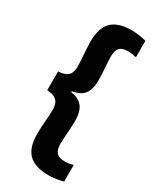

<svg xmlns="http://www.w3.org/2000/svg" viewBox="-205 -737 755 923"><g transform="rotate(30 172.0 -276.0)"><path d="M318.5 -666V-575Q309 -577.5 297.2 -579.5Q285.5 -581.5 272 -581.5Q240 -581.5 226 -566.5Q212 -551.5 212 -517.5Q212 -503 213.8 -479.2Q215.5 -455.5 217 -431Q218.5 -406.5 218.5 -389.5Q218.5 -359 211 -336Q203.5 -313 184.8 -298.8Q166 -284.5 133 -279.5V-270.5L127.5 -275Q163.5 -270.5 183.2 -255.8Q203 -241 210.8 -217.5Q218.5 -194 218.5 -163Q218.5 -146 217 -121.5Q215.5 -97 213.8 -73.2Q212 -49.5 212 -34.5Q212 -0.5 226 14.8Q240 30 273.5 30Q286.5 30 298 27.8Q309.5 25.5 318.5 23V115Q300.5 120 279.8 123.2Q259 126.5 237 126.5Q163 126.5 127.2 92Q91.5 57.5 91.5 -20.5Q91.5 -39 93.2 -64.8Q95 -90.5 96.8 -115.5Q98.5 -140.5 98.5 -156Q98.5 -178 92 -192.5Q85.5 -207 70.5 -215Q55.5 -223 28.5 -224.5V-329Q55.5 -330.5 70.5 -338.2Q85.5 -346 92 -360.5Q98.5 -375 98.5 -396.5Q98.5 -413 96.8 -437.8Q95 -462.5 93.2 -488Q91.5 -513.5 91.5 -531Q91.5 -608.5 127.2 -643Q163 -677.5 237 -677.5Q259 -677.5 280 -674.2Q301 -671 318.5 -666Z"/></g></svg>

Font: Anek Gurmukhi Medium SemiBold
Style: Regular
Weight: 600
Version: Version 1.003